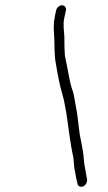

<svg xmlns="http://www.w3.org/2000/svg" viewBox="-20 -657 408 728"><path d="M193 -618 191 -609C189 -602 188 -595 187 -588C181 -561 185 -532 186 -508C186 -489 187 -437 191 -421C197 -384 206 -334 216 -301C223 -279 226 -257 231 -231C240 -175 246 -113 258 -61C260 -47 260 -32 262 -18C266 -3 268 20 273 35C274 42 275 47 282 50C302 57 315 31 309 18C306 -5 300 -27 298 -50C297 -76 291 -100 287 -124C278 -162 277 -207 269 -246C263 -274 262 -297 253 -320C243 -350 236 -402 228 -436C224 -451 224 -502 224 -518C223 -539 218 -566 224 -590C225 -597 227 -603 228 -609L230 -618C232 -628 225 -637 215 -637C205 -637 195 -628 193 -618Z"/></svg>

Font: Electronic
Style: SeLtIt
Weight: 300
Version: Version 1.011